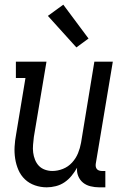

<svg xmlns="http://www.w3.org/2000/svg" viewBox="-20 -794 540 822"><path d="M180 8Q154 8 129.5 -0.5Q105 -9 87 -26Q69 -43 59 -66Q49 -89 45 -114.5Q41 -140 42.5 -166.5Q44 -193 49 -219L89 -460H48V-530H179L125 -208Q123 -191 121.5 -174Q120 -157 122 -141Q124 -125 130 -110Q136 -95 146.5 -84Q157 -73 172.5 -67.5Q188 -62 204 -62Q227 -62 249.5 -71Q272 -80 288.5 -98Q305 -116 314 -138Q323 -160 327 -183L384 -530H463L390 -93Q389 -87 390 -81Q391 -75 394.5 -70.5Q398 -66 404 -64Q410 -62 416 -62H431V8H404Q386 8 367.5 3.5Q349 -1 335.5 -12Q322 -23 315 -40Q308 -57 310 -76Q300 -58 286.5 -41.5Q273 -25 256 -13.5Q239 -2 219 3Q199 8 180 8ZM307 -591 185 -726 251 -774 359 -629Z"/></svg>

Font: Iosevka Slab
Style: Italic
Weight: 400
Italic angle: -9°
Monospace: yes
Designer: Belleve Invis
Foundry: Belleve Invis
Version: Version 11.1.0; ttfautohint (v1.8.3)